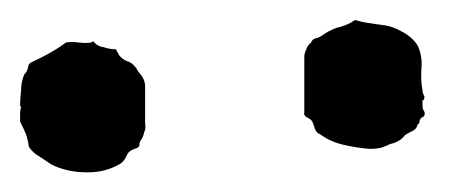

<svg xmlns="http://www.w3.org/2000/svg" viewBox="-443 -728 464 192"><path d="M-87.9 -708Q-82 -706.1 -75.2 -705.1Q-68.4 -704.1 -61.5 -703.1Q-50.8 -702.1 -41 -696.3Q-31.2 -691.4 -25.4 -682.6Q-20.5 -671.9 -21.5 -660.2Q-22.5 -648.4 -20.5 -637.7Q-20.5 -634.8 -18.6 -631.8Q-18.6 -630.9 -18.6 -630.9Q-18.6 -628.9 -19.5 -627.9Q-20.5 -627.9 -20.5 -627Q-20.5 -627 -20.5 -627Q-20.5 -626 -20.5 -624Q-20.5 -623 -20.5 -622.1Q-20.5 -619.1 -18.6 -616.2Q-17.6 -613.3 -19.5 -611.3Q-22.5 -610.4 -23.4 -607.4Q-23.4 -604.5 -25.4 -603.5Q-26.4 -598.6 -31.2 -596.7Q-35.2 -594.7 -38.1 -592.8Q-41 -588.9 -44.9 -586.9Q-47.9 -585 -52.7 -584Q-56.6 -582 -62.5 -580.1Q-67.4 -579.1 -73.2 -579.1Q-85.9 -580.1 -98.6 -583Q-112.3 -585.9 -123 -593.8Q-126 -594.7 -127.9 -598.6Q-128.9 -601.6 -129.9 -604.5Q-130.9 -608.4 -135.7 -610.4Q-139.6 -612.3 -138.7 -616.2Q-138.7 -620.1 -138.7 -623Q-138.7 -626 -138.7 -628.9Q-138.7 -629.9 -138.7 -630.9Q-138.7 -631.8 -138.7 -632.8Q-138.7 -635.7 -138.7 -639.6Q-138.7 -642.6 -138.7 -646.5Q-138.7 -648.4 -138.7 -650.4Q-138.7 -653.3 -138.7 -655.3Q-138.7 -655.3 -138.7 -656.2Q-138.7 -657.2 -138.7 -657.2Q-138.7 -661.1 -138.7 -664.1Q-138.7 -668 -138.7 -670.9Q-138.7 -674.8 -136.7 -678.7Q-135.7 -682.6 -131.8 -685.5Q-130.9 -688.5 -127.9 -689.5Q-124 -690.4 -121.1 -692.4Q-114.3 -697.3 -106.4 -700.2Q-97.7 -702.1 -90.8 -706.1Q-89.8 -707 -89.8 -707Q-88.9 -707 -87.9 -708ZM-349.6 -686.5Q-345.7 -681.6 -338.9 -680.7Q-333 -678.7 -327.1 -678.7Q-325.2 -674.8 -323.2 -671.9Q-320.3 -668.9 -316.4 -667Q-312.5 -666 -309.6 -663.1Q-306.6 -660.2 -304.7 -656.2Q-297.9 -649.4 -297.9 -641.6Q-297.9 -632.8 -297.9 -624Q-297.9 -623 -297.9 -621.1Q-297.9 -620.1 -297.9 -618.2Q-297.9 -617.2 -297.9 -616.2Q-297.9 -616.2 -297.9 -615.2Q-297.9 -612.3 -297.9 -609.4Q-297.9 -607.4 -297.9 -604.5Q-296.9 -599.6 -298.8 -595.7Q-299.8 -590.8 -302.7 -586.9Q-303.7 -585 -303.7 -582Q-304.7 -580.1 -308.6 -579.1Q-314.5 -577.1 -316.4 -572.3Q-318.4 -567.4 -322.3 -564.5Q-336.9 -555.7 -354.5 -555.7Q-355.5 -555.7 -356.4 -555.7Q-376 -555.7 -391.6 -563.5Q-397.5 -567.4 -403.3 -571.3Q-410.2 -575.2 -414.1 -581.1Q-415 -587.9 -417 -593.8Q-419.9 -600.6 -422.9 -606.4Q-422.9 -610.4 -422.9 -614.3Q-422.9 -617.2 -421.9 -621.1Q-421.9 -621.1 -422.9 -622.1Q-422.9 -622.1 -422.9 -623Q-422.9 -629.9 -421.9 -637.7Q-421.9 -645.5 -418.9 -653.3Q-416 -656.2 -415 -660.2Q-415 -664.1 -411.1 -666Q-402.3 -669.9 -393.6 -674.8Q-384.8 -679.7 -377 -685.5Q-371.1 -686.5 -364.3 -685.5Q-357.4 -684.6 -351.6 -685.5Q-350.6 -686.5 -350.6 -686.5Q-349.6 -686.5 -349.6 -686.5Z"/></svg>

Font: YzWr
Style: Regular
Weight: 400
Version: Version 1.0